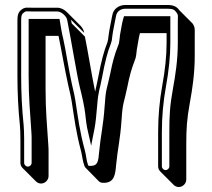

<svg xmlns="http://www.w3.org/2000/svg" viewBox="-20 -671 852 771"><path d="M175 36V-59C175 -68 175 -78 174 -89C169 -168 163 -225 163 -313V-527H215C225 -480 240 -392 254 -329C260 -301 263 -293 268 -263C279 -194 284 -145 306 -62C311 -42 311 -27 319 -5C320 -2 322 1 324 3L377 57C382 62 390 64 401 63C439 61 443 29 446 -6C452 -71 463 -112 468 -188C473 -265 477 -251 492 -325C499 -361 508 -395 521 -428C524 -435 526 -442 527 -451L529 -468C529 -471 530 -476 531 -481C533 -490 538 -526 542 -538H649V-499C649 -447 643 -389 631 -324C621 -267 615 -207 615 -140V-3C615 5 618 12 624 18L677 71C683 77 690 80 698 80C714 80 728 66 728 50V-87C728 -156 730 -190 743 -262C752 -311 762 -375 762 -446V-533C762 -553 764 -561 753 -577L700 -630C690 -645 675 -651 652 -651H484C457 -651 435 -635 431 -610L428 -595C424 -573 419 -552 416 -528L414 -512L411 -500C398 -468 386 -423 375 -364C370 -336 366 -323 362 -303C349 -365 332 -471 321 -524L268 -577L265 -592L318 -539C317 -549 311 -560 302 -569L249 -622C238 -633 224 -640 210 -640H108C88 -640 80 -643 66 -632C53 -622 50 -609 50 -589V-366C50 -300 53 -234 60 -167C61 -154 62 -135 62 -112V-17C62 -9 65 -2 71 4L124 57C130 63 137 66 145 66C161 66 175 52 175 36ZM107 -17C107 -9 100 -2 92 -2C84 -2 77 -9 77 -17V-112C77 -136 76 -154 75 -168C68 -235 65 -300 65 -366V-589C65 -608 67 -614 75 -620C85 -628 85 -625 108 -625H210C227 -625 248 -605 250 -590L253 -574C266 -510 289 -367 301 -319C312 -275 319 -241 322 -216C325 -186 328 -167 330 -157L346 -86L360 -157C364 -179 367 -208 370 -245C375 -310 381 -311 390 -361C401 -420 412 -464 425 -495L429 -509L431 -526C434 -549 439 -570 443 -592L446 -607C449 -624 463 -636 484 -636H652C672 -636 680 -633 688 -622C697 -610 694 -608 694 -586V-499C694 -429 684 -367 675 -318C662 -246 660 -209 660 -140V-3C660 5 653 12 645 12C637 12 630 5 630 -3V-140C630 -206 636 -265 646 -321C658 -387 664 -446 664 -499V-606H478L475 -596C470 -581 465 -545 463 -537C462 -532 461 -526 461 -522L459 -506C458 -498 457 -493 454 -487C440 -452 431 -418 424 -381C409 -309 405 -320 400 -242C395 -167 384 -126 378 -60C375 -23 372 -6 347 -5C334 -4 334 -6 333 -10C326 -30 327 -44 321 -66C299 -148 294 -195 283 -265C278 -296 275 -305 269 -332C257 -385 243 -476 234 -515C228 -538 225 -560 221 -583L219 -595H95V-366C95 -277 101 -220 106 -141C107 -130 107 -121 107 -112Z"/></svg>

Font: Squarish
Style: Shd
Weight: 400
Foundry: Cannot Into Space Fonts
Version: Version 0.272